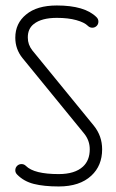

<svg xmlns="http://www.w3.org/2000/svg" viewBox="-20 -670 426 704"><path d="M36.1 -45.4Q36.1 -55.2 42.7 -61.8Q49.3 -68.4 59.1 -68.4Q68.4 -68.4 75.2 -61.5Q105 -31.7 195.3 -31.7Q254.4 -31.7 284.2 -59.1Q309.1 -82 309.1 -122.6Q309.1 -154.8 288.6 -180.2L62.5 -457Q36.1 -489.7 36.1 -531.7Q36.1 -584.5 75.7 -616.7Q115.2 -649.9 188.5 -649.9Q291 -649.9 334 -606.9Q340.8 -600.1 340.8 -590.8Q340.8 -581.1 334.2 -574.7Q327.6 -568.4 318.4 -568.4Q309.1 -568.4 302.2 -575.2Q289.6 -587.9 259.8 -596.2Q230 -604.5 188.5 -604.5Q132.3 -604.5 104 -582Q81.5 -564.5 82 -531.7Q82 -506.8 98.1 -485.8L324.2 -209Q354.5 -171.4 354.5 -122.6Q354.5 -62.5 314.9 -25.9Q272.5 13.7 195.3 13.7Q141.1 13.7 104.2 4.4Q67.4 -4.9 43 -29.8Q36.1 -36.6 36.1 -45.4Z"/></svg>

Font: OpenGost Type A TT
Style: Regular
Weight: 400
Version: Version 0.3